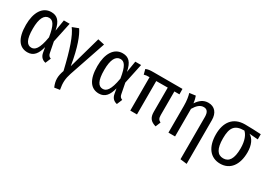

<svg xmlns="http://www.w3.org/2000/svg" viewBox="-6 -1393 3365 2435"><g transform="rotate(30 1677.0 -176.0)"><path d="M253 -582C126 -582 53 -462 53 -281C53 -79 125 13 242 13C333 13 378 -51 405 -157L418 -83C428 -25 463 4 508 13L541 -66C515 -76 501 -90 495 -122L465 -276L527 -569H442L415 -404C390 -535 339 -582 253 -582ZM264 -505C322 -505 359 -459 386 -289C355 -104 307 -63 256 -63C191 -63 153 -123 153 -281C153 -434 195 -505 264 -505Z M659 -580 570 -546C635 -461 692 -296 759 -11C725 83 726 146 762 230L840 218C822 121 827 60 854 -23L1036 -559L940 -580L808 -110C766 -367 707 -512 659 -580Z M1299 -582C1172 -582 1099 -462 1099 -281C1099 -79 1171 13 1288 13C1379 13 1424 -51 1451 -157L1464 -83C1474 -25 1509 4 1554 13L1587 -66C1561 -76 1547 -90 1541 -122L1511 -276L1573 -569H1488L1461 -404C1436 -535 1385 -582 1299 -582ZM1310 -505C1368 -505 1405 -459 1432 -289C1401 -104 1353 -63 1302 -63C1237 -63 1199 -123 1199 -281C1199 -434 1241 -505 1310 -505Z M2106 -145V-490H2180L2179 -569H1760C1701 -569 1676 -566 1644 -552L1663 -480C1692 -488 1705 -489 1743 -489V0H1841V-489L2009 -490V-135C2009 -50 2043 -9 2121 13L2151 -60C2119 -77 2106 -95 2106 -145Z M2554 -582C2481 -582 2431 -541 2391 -480C2386 -524 2377 -555 2368 -580L2279 -568C2292 -522 2302 -470 2302 -390V0H2399V-404C2435 -465 2475 -505 2529 -505C2576 -505 2603 -477 2603 -402V216L2700 228V-413C2700 -517 2646 -582 2554 -582Z M3326 -568C3257 -572 3170 -576 3092 -576C2917 -576 2834 -457 2834 -284C2834 -97 2920 14 3065 14C3210 14 3296 -100 3296 -284C3296 -392 3259 -468 3199 -502L3326 -492ZM3065 -64C2982 -64 2937 -129 2937 -284C2937 -441 2984 -504 3120 -504H3123C3162 -470 3195 -399 3195 -284C3195 -130 3148 -64 3065 -64Z"/></g></svg>

Font: Glow Sans SC Condensed Medium
Style: Regular
Weight: 600
Width: 3
Designer: Ryoko NISHIZUKA (kana, bopomofo & ideographs); Paul D. Hunt (Latin, Greek & Cyrillic); Sandoll Communications, Soo-young
Version: Version 0.93